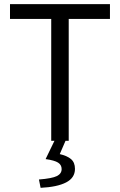

<svg xmlns="http://www.w3.org/2000/svg" viewBox="-20 -676 576 922"><path d="M226 0V-585H28V-656H508V-585H310V0ZM175 226 167 186Q230 181 253 169.5Q276 158 276 136Q276 116 259 105Q242 94 199 88L243 -3H296L267 64Q302 72 321 88Q340 104 340 135Q340 178 297.5 200Q255 222 175 226Z"/></svg>

Font: Source Sans 3
Style: Regular
Weight: 400
Designer: Paul D. Hunt
Foundry: Adobe
Version: Version 3.046;hotconv 1.0.118;makeotfexe 2.5.65603